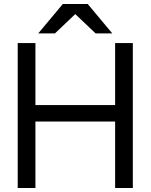

<svg xmlns="http://www.w3.org/2000/svg" viewBox="-20 -934 748 954"><path d="M552 -330H156V0H68V-720H156V-412H552V-720H640V0H552ZM538 -768H455L354 -864L253 -768H170L292 -914H416Z"/></svg>

Font: Aspekta 400
Style: Regular
Weight: 400
Designer: Ivo Dolenc
Version: Version 2.000